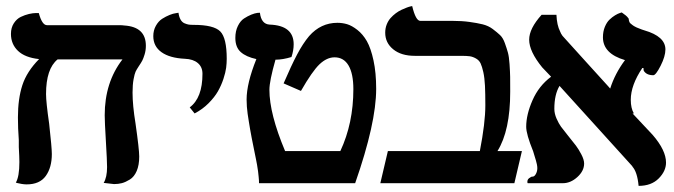

<svg xmlns="http://www.w3.org/2000/svg" viewBox="-20 -604 2223 633"><path d="M417 -298.8Q417 -256.8 426.8 -196.8Q439 -111.3 439 -87.9Q439 -59.6 430.7 -40.3Q422.4 -21 408.2 -12.2Q394 -3.4 381.8 -0.2Q369.6 2.9 356 2.9L321.8 -1Q333 -19.5 333 -53.2Q333 -73.7 329.1 -138.2Q325.2 -202.6 325.2 -224.1Q325.2 -332.5 383.8 -408.2H169.9Q131.8 -377.4 131.8 -293.9Q131.8 -267.6 142.1 -195.8Q150.9 -116.7 150.9 -96.2Q150.9 -51.8 130.9 -23.9Q110.8 3.9 67.9 3.9Q60.1 3.9 51.3 2.4Q42.5 1 37.1 -0.5L32.2 -2Q43.9 -21.5 43.9 -69.8Q43.9 -85 42 -119.1V-142.1Q39.1 -181.2 39.1 -216.8Q39.1 -278.3 53.7 -323.2Q68.4 -368.2 108.9 -409.2Q62.5 -414.1 39.3 -436.3Q16.1 -458.5 16.1 -492.2Q16.1 -512.7 25.6 -527.3Q35.2 -542 48.6 -548.3Q62 -554.7 75.4 -557.9Q88.9 -561 98.6 -561H107.9Q118.7 -521 134.8 -521H372.1Q384.3 -521 389.2 -520Q460.9 -515.6 460.9 -453.1Q460.9 -438 456.8 -424.6Q452.6 -411.1 449.2 -404.5Q445.8 -397.9 437 -384.8Q430.2 -374.5 427 -367.7Q423.8 -360.8 420.4 -342.8Q417 -324.7 417 -298.8Z M621.6 -230 605.5 -250Q647.5 -281.2 647.5 -360.8Q647.5 -383.3 632.1 -396.2Q616.7 -409.2 589.4 -410.2Q539.6 -412.6 512.5 -431.9Q485.4 -451.2 485.4 -484.9Q485.4 -503.9 493.9 -519Q502.4 -534.2 514.6 -542Q526.9 -549.8 539.1 -554.7Q551.3 -559.6 559.6 -560.5L568.4 -562Q570.3 -548.3 575.2 -539.6Q580.1 -530.8 588.1 -527.3Q596.2 -523.9 602.3 -522.9Q608.4 -522 618.7 -522Q684.6 -522 706.1 -500.5Q727.5 -479 727.5 -410.2Q727.5 -396 725.6 -380.6Q723.6 -365.2 716.6 -343.8Q709.5 -322.3 698.5 -303Q687.5 -283.7 667.7 -263.7Q647.9 -243.7 621.6 -230Z M793 -275.9Q793 -329.1 825.2 -409.2Q791.5 -416.5 773.7 -432.4Q755.9 -448.2 755.9 -479Q755.9 -501.5 764.2 -518.3Q772.5 -535.2 784.4 -543Q796.4 -550.8 808.3 -555.7Q820.3 -560.5 828.6 -561.5L836.9 -562Q841.3 -524.4 869.1 -522.9Q948.2 -520 948.2 -458Q948.2 -437.5 940.9 -416Q912.1 -407.2 888.2 -407.2Q868.2 -336.9 868.2 -308.1Q868.2 -229 919.9 -106H1102.1Q1145 -197.8 1145 -310.1Q1145 -360.8 1129.2 -387.9Q1113.3 -415 1083 -415Q1057.6 -415 1033.4 -392.1Q1009.3 -369.1 972.2 -304.2L915 -329.1Q940.4 -388.2 959.5 -424.3Q978.5 -460.4 999 -484.9Q1037.6 -528.8 1092.3 -528.8Q1108.9 -528.8 1124.5 -524.2Q1140.1 -519.5 1158.2 -505.4Q1176.3 -491.2 1189.5 -468.3Q1202.6 -445.3 1211.4 -404.8Q1220.2 -364.3 1220.2 -311Q1220.2 -198.2 1150.9 0H834Q834 -9.3 832.8 -20.5Q831.5 -31.7 830.8 -39.1Q830.1 -46.4 827.4 -61Q824.7 -75.7 823.7 -80.3Q822.8 -85 819.1 -103Q815.4 -121.1 814.9 -124Q813.5 -130.4 809.8 -149.4Q806.2 -168.5 804.7 -177.2Q803.2 -186 800.5 -202.4Q797.9 -218.8 796.4 -229Q794.9 -239.3 793.9 -252.2Q793 -265.1 793 -275.9Z M1471.7 -535.2Q1502.9 -535.2 1527.8 -531.7Q1552.7 -528.3 1571.5 -523.7Q1590.3 -519 1604.5 -508.3Q1618.7 -497.6 1628.4 -488.5Q1638.2 -479.5 1644.5 -461.7Q1650.9 -443.8 1654.5 -430.7Q1658.2 -417.5 1659.9 -392.6Q1661.6 -367.7 1661.9 -350.6Q1662.1 -333.5 1662.1 -301.8Q1662.1 -173.3 1620.1 -106H1700.7L1675.8 0H1233.9L1258.8 -106H1562Q1580.1 -198.7 1580.1 -256.8Q1580.1 -295.4 1578.9 -321.3Q1577.6 -347.2 1573.5 -366Q1569.3 -384.8 1564.5 -395Q1559.6 -405.3 1549.3 -411.1Q1539.1 -417 1528.8 -418.5Q1518.6 -419.9 1501 -419.9H1347.7Q1302.7 -419.9 1276.4 -441.4Q1250 -462.9 1250 -496.1Q1250 -510.7 1254.9 -523.2Q1259.8 -535.6 1267.6 -544.4Q1275.4 -553.2 1284.9 -560.3Q1294.4 -567.4 1304 -571.8Q1313.5 -576.2 1321.3 -579.1Q1329.1 -582 1334 -583L1338.9 -584Q1350.6 -535.2 1365.7 -535.2Z M2173.8 -440.9Q2173.8 -418.5 2158 -387.2Q2142.1 -356 2133.8 -356Q2110.4 -356 2101.6 -372.1H2102.5Q2101.1 -375.5 2101.1 -377.2Q2101.1 -378.9 2102.1 -379.4L2103.5 -379.9H2097.7Q2059.6 -323.2 2059.6 -274.9Q2059.6 -247.1 2069.8 -230H2065.4Q2099.1 -194.3 2131.8 -159.2Q2175.8 -108.4 2175.8 -67.9Q2175.8 -40 2151.6 -15.6Q2127.4 8.8 2085.4 8.8Q2081.1 -37.6 2064.5 -55.2H2065.4Q2022.9 -102.5 1945.1 -188Q1867.2 -273.4 1824.7 -320.8Q1807.6 -292.5 1807.6 -245.1Q1807.6 -229.5 1814.9 -212.9Q1822.3 -196.3 1829.6 -186.3Q1836.9 -176.3 1851.6 -158.2Q1870.1 -135.3 1878.7 -124Q1887.2 -112.8 1896.5 -95.2Q1905.8 -77.6 1905.8 -64.9Q1905.8 -40.5 1883.5 -20.3Q1861.3 0 1835.4 0H1824.7H1719.7Q1717.8 -3.9 1718.8 -5.9Q1718.8 -14.2 1728.5 -19Q1731.4 -22 1737.8 -22Q1742.7 -22.9 1747.1 -31.2Q1751.5 -39.6 1751.5 -49.8Q1751.5 -55.2 1750 -62.5Q1748.5 -69.8 1746.8 -75.2Q1745.1 -80.6 1742.2 -90.3Q1739.3 -100.1 1737.8 -105Q1714.8 -161.6 1714.8 -186Q1714.8 -226.1 1735.6 -273.4Q1756.3 -320.8 1796.9 -351.1Q1792.5 -356 1782.2 -366.5Q1772 -377 1767.6 -381.8Q1724.6 -434.6 1724.6 -473.1Q1724.6 -509.8 1765.6 -555.2H1814.5Q1815.9 -521 1826.7 -500Q1829.1 -493.2 1834.5 -485.8Q1860.4 -457 1911.1 -401.1Q1961.9 -345.2 1984.9 -319.8L1991.7 -312Q2007.3 -361.3 2040.5 -405.8Q1967.8 -427.2 1967.8 -481Q1967.8 -500 1974.1 -515.4Q1980.5 -530.8 1989.5 -539.3Q1998.5 -547.9 2007.8 -553.5Q2017.1 -559.1 2023.4 -561L2029.8 -563Q2046.4 -551.8 2050.8 -544.9Q2052.7 -543 2052.7 -542Q2053.2 -535.6 2055.2 -531.2Q2057.1 -526.9 2067.1 -520Q2077.1 -513.2 2095.7 -506.8L2104.5 -503.9Q2173.8 -483.9 2173.8 -440.9Z"/></svg>

Font: Common Serif
Style: Bold
Weight: 700
Designer: Philipp H. Poll, Khaled Hosny
Foundry: Stefan Peev, Context Ltd.
Version: Version 1.026